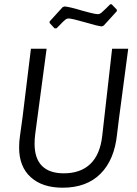

<svg xmlns="http://www.w3.org/2000/svg" viewBox="-20 -867 637 894"><path d="M534 -315 525 -242Q513 -123 448 -58Q383 7 272 7Q177 7 123 -42Q69 -91 69 -180Q69 -209 73 -234L85 -321L124 -640H197L144 -243Q141 -219 141 -198Q141 -129 175.5 -94.5Q210 -60 277 -60Q355 -60 400.5 -103.5Q446 -147 456 -234L502 -640H577ZM524 -822V-815L463 -748L454 -744Q433 -746 373 -764Q314 -781 299 -781Q291 -781 282.5 -774Q274 -767 258 -750L243 -735H234L211 -760V-767L272 -834L281 -837Q305 -835 364 -817Q371 -815 398 -808Q425 -801 436 -801Q444 -801 453 -808.5Q462 -816 474 -828Q486 -840 493 -847H500Z"/></svg>

Font: Alegreya Sans SC
Style: Italic
Weight: 400
Italic angle: -7°
Designer: Juan Pablo del Peral
Foundry: Huerta Tipografica
Version: Version 2.008; ttfautohint (v1.6)